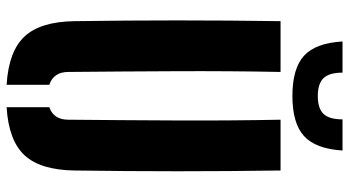

<svg xmlns="http://www.w3.org/2000/svg" viewBox="-252 -770 1032 567"><g transform="rotate(90 263.5 -487.0)"><path d="M43 -191Q38.5 -495.5 43 -800H193Q190 -649.5 190.8 -486.8Q191.5 -324 193 -173Q193 -130 231 -117V9Q132 3 88.2 -44Q44.5 -91 43 -191ZM297 9V-117Q334 -130 334 -173Q335.5 -324 336.2 -486.8Q337 -649.5 334 -800H484Q488.5 -495.5 484 -191Q482.5 -91 439 -44Q395.5 3 297 9ZM264 -835Q183 -835 145.2 -869.2Q107.5 -903.5 103 -983H195Q195 -944 211.2 -927Q227.5 -910 264 -910Q301 -910 317 -927Q333 -944 333 -983H425Q420 -903.5 382.2 -869.2Q344.5 -835 264 -835Z"/></g></svg>

Font: Big Shoulders Stencil Text Black
Style: Regular
Weight: 900
Designer: Patric King
Foundry: XO Type Co
Version: Version 1.000